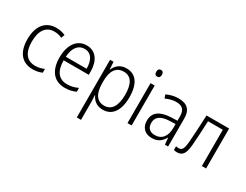

<svg xmlns="http://www.w3.org/2000/svg" viewBox="-90 -1352 2836 2215"><g transform="rotate(30 1328.5 -244.5)"><path d="M270 10C314 10 357 2 393 -15V-65C353 -47 314 -39 275 -39C163 -39 104 -117 104 -263C104 -411 164 -493 273 -493C310 -493 342 -486 376 -470L393 -517C357 -533 316 -542 273 -542C129 -542 46 -438 46 -262C46 -87 128 10 270 10Z M697 10C752 10 797 1 843 -21V-72C794 -49 753 -39 700 -39C589 -39 531 -114 530 -259H865V-300C865 -443 800 -542 677 -542C551 -542 472 -437 472 -263C472 -90 554 10 697 10ZM531 -307C538 -428 592 -495 675 -495C766 -495 809 -418 808 -307Z M991 236H1047V4C1047 -26 1045 -62 1043 -91H1047C1071 -36 1121 10 1204 10C1326 10 1401 -87 1401 -269C1401 -450 1330 -542 1207 -542C1121 -542 1072 -493 1046 -433H1043L1037 -532H991ZM1196 -39C1097 -39 1047 -113 1047 -257V-280C1047 -416 1097 -493 1199 -493C1297 -493 1344 -414 1344 -269C1344 -117 1290 -39 1196 -39Z M1558 -635C1582 -635 1596 -650 1596 -680C1596 -710 1583 -725 1559 -725C1535 -725 1521 -710 1521 -680C1521 -650 1534 -635 1558 -635ZM1530 0H1585V-532H1530Z M1857 10C1939 10 1986 -30 2017 -88H2020L2029 0H2071V-374C2071 -488 2015 -542 1899 -542C1846 -542 1795 -530 1742 -505L1759 -459C1811 -482 1853 -493 1896 -493C1979 -493 2016 -456 2016 -367V-312L1931 -309C1784 -302 1709 -245 1709 -139C1709 -50 1760 10 1857 10ZM1870 -37C1804 -37 1766 -73 1766 -140C1766 -219 1821 -260 1938 -265L2016 -268V-217C2016 -105 1964 -37 1870 -37Z M2191 7C2267 7 2296 -41 2306 -164C2314 -261 2317 -335 2324 -483H2521V0H2577V-532H2276C2267 -348 2264 -272 2255 -169C2247 -71 2229 -44 2183 -44C2171 -44 2162 -46 2149 -49V0C2162 5 2175 7 2191 7Z"/></g></svg>

Font: Noto Sans SemiCondensed Light
Style: Regular
Weight: 300
Width: 4
Designer: Monotype Design Team
Foundry: Monotype Imaging Inc.
Version: Version 2.013